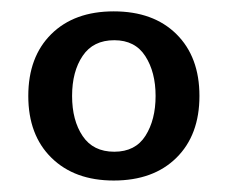

<svg xmlns="http://www.w3.org/2000/svg" viewBox="-20 -686 400 338"><path d="M180.2 -368.2Q111.3 -368.2 70.6 -408.2Q29.8 -448.2 29.8 -517.1Q29.8 -585.9 70.3 -626Q110.8 -666 180.2 -666Q250 -666 290.5 -626Q331.1 -585.9 331.1 -517.1Q331.1 -448.2 290.5 -408.2Q250 -368.2 180.2 -368.2ZM181.2 -418.9Q218.3 -418.9 236.1 -447Q253.9 -475.1 253.9 -517.1Q253.9 -559.1 235.8 -587.2Q217.8 -615.2 181.2 -615.2Q144 -615.2 125.5 -587.6Q106.9 -560.1 106.9 -517.1Q106.9 -474.1 125.5 -446.5Q144 -418.9 181.2 -418.9Z"/></svg>

Font: Sura
Style: Regular
Weight: 400
Designer: Carolina Giovagnoli
Foundry: Huerta Tipografica
Version: Version 1.003;PS 001.002;hotconv 1.0.70;makeotf.lib2.5.58329